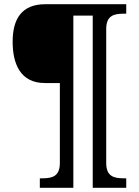

<svg xmlns="http://www.w3.org/2000/svg" viewBox="-20 -780 660 911"><path d="M169 111H328V-706H420V111H579V66H566C521 66 484 57 484 -6V-643C484 -706 521 -715 566 -715H579V-760H195C82 -760 40 -689 40 -582C40 -478 76 -386 193 -386H264V-6C264 57 227 66 182 66H169Z"/></svg>

Font: Noto Serif Ethiopic Medium
Style: Regular
Weight: 500
Designer: Monotype Design Team
Foundry: Monotype Imaging Inc.
Version: Version 2.102